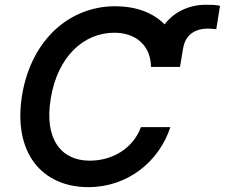

<svg xmlns="http://www.w3.org/2000/svg" viewBox="-20 -763 929 793"><path d="M603.7 -486.5H723.7V-488.6L736.2 -562.5C746.1 -625.4 793.3 -644.9 838.1 -644.9C849.4 -644.9 864.3 -643.5 873.2 -642.4L888.8 -739C870.7 -743.3 850.9 -743.3 829.9 -743.3C763.1 -743.3 699.6 -715.2 659.8 -662.3C612.2 -710.9 541.2 -737.2 455.6 -737.2C269.5 -737.2 110.1 -601.6 71.4 -371.1C32.3 -133.9 151.6 9.9 345.2 9.9C508.2 9.9 637.8 -96.6 683.6 -237.9H562.1C529.1 -149.1 443.9 -99.4 350.5 -99.4C233.3 -99.4 161.6 -187.5 189.6 -356.2C218 -530.2 326.3 -627.8 452.1 -627.8C539.4 -627.8 602.3 -577.1 603.7 -486.5Z"/></svg>

Font: Magic Ui Pro Semi Bold
Style: Italic
Weight: 600
Italic angle: -9.39999°
Designer: Stefan Endress, Andreas Faust
Version: Version 1.000;FEAKit 1.0